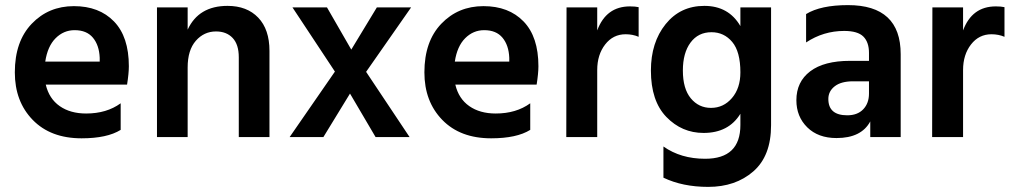

<svg xmlns="http://www.w3.org/2000/svg" viewBox="-20 -536 3955 751"><path d="M370 -295V-310Q368 -359 343.5 -388.5Q319 -418 272 -418Q229 -418 197.5 -386.5Q166 -355 157 -295ZM452 -132V-28Q399 5 299 5Q178 5 108 -67Q38 -139 38 -253Q38 -374 104 -443Q170 -512 269 -512Q368 -512 426 -452Q484 -392 484 -277Q484 -249 477 -205H159Q172 -150 213.5 -121Q255 -92 317 -92Q397 -92 452 -132Z M714 -507V-420Q757 -513 870 -513Q946 -513 990 -467Q1034 -421 1034 -337V0H914V-312Q914 -362 890 -387.5Q866 -413 825 -413Q778 -413 746 -376.5Q714 -340 714 -272V0H594V-507Z M1412 -255 1582 0H1449L1349 -170L1245 0H1113L1290 -256L1124 -507H1259L1354 -342L1454 -507H1588Z M1972 -295V-310Q1970 -359 1945.5 -388.5Q1921 -418 1874 -418Q1831 -418 1799.5 -386.5Q1768 -355 1759 -295ZM2054 -132V-28Q2001 5 1901 5Q1780 5 1710 -67Q1640 -139 1640 -253Q1640 -374 1706 -443Q1772 -512 1871 -512Q1970 -512 2028 -452Q2086 -392 2086 -277Q2086 -249 2079 -205H1761Q1774 -150 1815.5 -121Q1857 -92 1919 -92Q1999 -92 2054 -132Z M2316 -507V-417Q2351 -511 2444 -511Q2465 -511 2478 -508V-392Q2455 -402 2427 -402Q2378 -402 2347 -362Q2316 -322 2316 -262V0H2195L2196 -507Z M2761 -114Q2810 -114 2843 -152.5Q2876 -191 2876 -253Q2876 -334 2844 -372Q2812 -410 2763 -410Q2711 -410 2681 -369.5Q2651 -329 2651 -260Q2651 -189 2682 -151.5Q2713 -114 2761 -114ZM2876 -507H2996V-46Q2996 74 2926.5 134.5Q2857 195 2750 195Q2650 195 2575 159V37Q2643 85 2738 85Q2876 85 2876 -47V-91Q2830 -16 2732 -16Q2647 -16 2586.5 -78.5Q2526 -141 2526 -260Q2526 -370 2583.5 -441.5Q2641 -513 2735 -513Q2830 -513 2876 -434Z M3379 -218H3317Q3270 -218 3245 -198.5Q3220 -179 3220 -149Q3220 -85 3294 -85Q3334 -85 3356.5 -108.5Q3379 -132 3379 -170ZM3133 -370V-481Q3190 -516 3297 -516Q3503 -516 3503 -324V0H3384V-61Q3349 4 3252 4Q3180 4 3137.5 -38Q3095 -80 3095 -144Q3095 -216 3149 -257Q3203 -298 3305 -298H3379V-329Q3379 -371 3357 -393Q3335 -415 3282 -415Q3201 -415 3133 -370Z M3747 -507V-417Q3782 -511 3875 -511Q3896 -511 3909 -508V-392Q3886 -402 3858 -402Q3809 -402 3778 -362Q3747 -322 3747 -262V0H3626L3627 -507Z"/></svg>

Font: Hind SemiBold
Style: Regular
Weight: 600
Designer: Manushi Parikh, Satya Rajpurohit
Foundry: Indian Type Foundry
Version: Version 2.001;PS 1.0;hotconv 1.0.79;makeotf.lib2.5.61930; tt